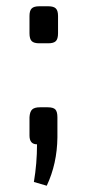

<svg xmlns="http://www.w3.org/2000/svg" viewBox="-20 -460 277 612"><path d="M105 -440H134Q151 -440 158 -433Q165 -426 165 -409V-354Q165 -336 158 -329Q151 -322 134 -322H105Q88 -322 81 -329Q74 -336 74 -354V-409Q74 -426 81 -433Q88 -440 105 -440ZM107 -118H132Q150 -118 156.5 -111Q163 -104 163 -86V-22Q162 62 129 132L88 120Q98 61 98 0Q74 0 74 -28V-86Q75 -104 82.5 -111Q90 -118 107 -118Z"/></svg>

Font: Exo 2
Style: Regular
Weight: 400
Designer: Natanael Gama
Version: Version 1.001;PS 001.001;hotconv 1.0.70;makeotf.lib2.5.58329